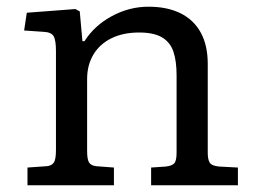

<svg xmlns="http://www.w3.org/2000/svg" viewBox="-20 -553 766 573"><path d="M62 0V-53L119 -57Q133 -58 140 -67Q147 -76 147 -105V-401Q147 -433 140 -445Q133 -457 110 -458L52 -462L60 -515L205 -526L218 -519L226 -430H232Q262 -477 314 -505Q366 -533 423 -533Q479 -533 518.5 -513.5Q558 -494 579 -456Q600 -418 600 -362V-97Q600 -77 606 -67.5Q612 -58 634 -56L690 -53V0H431V-53L475 -56Q493 -58 500 -65.5Q507 -73 507 -98V-328Q507 -371 497.5 -399Q488 -427 463.5 -441.5Q439 -456 395 -456Q348 -456 313 -439Q278 -422 259 -390.5Q240 -359 240 -317V-102Q240 -78 245.5 -68.5Q251 -59 267 -57L320 -53V0Z"/></svg>

Font: Literata Variable Black
Style: Regular
Weight: 900
Designer: Latin by Veronika Burian and Jose Scaglione. Greek by Irene Vlachou. Cyrillic by Vera Evstafieva.
Foundry: TypeTogether
Version: Version 3.021